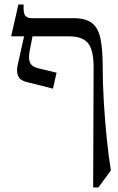

<svg xmlns="http://www.w3.org/2000/svg" viewBox="-20 -605 518 845"><path d="M213 -215 97 -244Q69 -251 60 -270.5Q51 -290 58 -320L86 -445H29L61 -585H84Q82 -545 92 -535Q102 -525 119 -525H303Q358 -525 385.5 -503Q413 -481 422.5 -433.5Q432 -386 432 -310Q432 -238 437 -155Q442 -72 450 6.5Q458 85 468 145L413 220H390L392 -308Q392 -385 367.5 -415Q343 -445 284 -445H123L110 -377Q104 -346 112.5 -328.5Q121 -311 150 -304L229 -285Z"/></svg>

Font: Bona Nova SC
Style: Regular
Weight: 400
Designer: Mateusz Machalski
Foundry: Capitalics
Version: Version 4.001; ttfautohint (v1.8.4.7-5d5b)